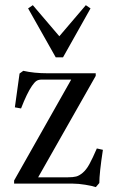

<svg xmlns="http://www.w3.org/2000/svg" viewBox="-20 -724 458 757"><path d="M199.7 -498 90.8 -690.9 109.4 -703.6 213.9 -581.1 318.4 -703.6 336.9 -690.9 228.5 -498ZM357.9 13.7Q343.3 8.8 316.2 4.4Q289.1 0 267.6 0H35.6V-12.2L260.7 -410.2H144.5Q131.3 -410.2 123.5 -404.8Q115.7 -399.4 106 -385.3Q86.4 -356.9 63 -296.4L38.6 -300.8L57.1 -434.1L71.8 -444.8Q113.8 -435.1 168 -435.1H357.4V-424.8L130.4 -24.9H246.6Q268.1 -24.9 280.3 -28.1Q292.5 -31.2 306.4 -43Q320.3 -54.7 332.5 -76.9Q344.7 -99.1 361.8 -138.7L385.7 -133.3Q371.6 -41 371.6 -2.4Z"/></svg>

Font: Elstob
Style: Regular
Weight: 400
Designer: Peter S. Baker
Version: Version 1.015